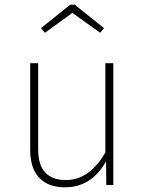

<svg xmlns="http://www.w3.org/2000/svg" viewBox="-20 -790 617 820"><path d="M464 0H434L433 -101Q371 10 257 10Q186 10 147.5 -31Q109 -72 109 -149V-520H143V-152Q143 -21 262 -21Q362 -21 430 -139V-520H464ZM155 -670 280 -770H299L424 -670L408 -650L289 -735L172 -650Z"/></svg>

Font: FiraSans
Style: Regular
Weight: 200
Designer: Carrois Corporate & Edenspiekermann AG
Foundry: Carrois Corporate GbR & Edenspiekermann AG
Version: Version 3.106;PS 003.106;hotconv 1.0.70;makeotf.lib2.5.58329